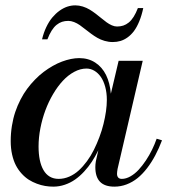

<svg xmlns="http://www.w3.org/2000/svg" viewBox="-20 -687 650 717"><path d="M235 -609Q222.2 -609 211.6 -605.5Q201 -602 191.2 -594.1Q181.4 -586.1 172.9 -572.7Q164.4 -559.2 157 -540H137Q142.9 -564.9 152.9 -585.8Q162.9 -606.8 175.2 -621.5Q187.5 -636.2 201.9 -646.7Q216.4 -657.1 231.2 -662.1Q246.1 -667 261 -667Q275.2 -667 289.2 -662.6Q303.1 -658.2 314.6 -651.3Q326.1 -644.4 337.2 -635.9Q348.2 -627.5 358.4 -619.1Q368.6 -610.6 378.1 -603.7Q387.6 -596.8 397.7 -592.4Q407.8 -588 417 -588Q429.8 -588 440.4 -591.5Q451 -595 460.8 -602.9Q470.6 -610.9 479.1 -624.3Q487.6 -637.8 495 -657H515Q509.1 -629.1 500.1 -607.4Q491.1 -585.6 480.4 -571.2Q469.6 -556.8 456.5 -547.4Q443.4 -538 429.8 -534Q416.2 -530 401 -530Q385.4 -530 370.4 -534.4Q355.5 -538.8 343.6 -545.7Q331.6 -552.6 320.2 -561.1Q308.8 -569.5 298.2 -577.9Q287.8 -586.4 277.8 -593.3Q267.8 -600.2 256.7 -604.6Q245.6 -609 235 -609ZM585 -163Q573.4 -132.4 559.7 -106.6Q546 -80.8 529.2 -58.9Q512.4 -37.1 493.8 -22Q475.1 -6.9 452.9 1.6Q430.8 10 407 10Q371.5 10 353.8 -7.9Q336 -25.9 336 -63Q336 -73 338 -85L347.2 -125.9Q336 -102.9 323.1 -83.2Q310.2 -63.6 294.1 -46.2Q278 -28.8 260.4 -16.5Q242.9 -4.2 221.9 2.9Q201 10 179 10Q163.6 10 148.4 7.4Q133.2 4.9 117.4 -1.1Q101.5 -7 87.4 -15.9Q73.4 -24.9 60.9 -38.6Q48.4 -52.2 39.4 -69.4Q30.5 -86.5 25.2 -109.8Q20 -133 20 -160Q20 -189.4 24.5 -217.2Q29 -245.1 37.1 -269.1Q45.2 -293 56.6 -315.1Q67.9 -337.2 81.6 -355.6Q95.2 -373.9 110.9 -389.9Q126.5 -406 143.1 -418.5Q159.8 -431 177 -440.8Q194.2 -450.6 211.4 -457Q228.5 -463.4 244.8 -466.7Q261.1 -470 276 -470Q310.1 -470 335.8 -453.2Q361.5 -436.5 376.1 -406.8Q390.6 -377 394 -337L423 -460H513L419 -56Q417 -44 417 -38Q417 -29.2 421.4 -24.1Q425.8 -19 435 -19Q450.6 -19 467 -28.3Q483.4 -37.6 497.5 -52.8Q511.6 -68 524.8 -87.8Q537.9 -107.5 547.9 -128.1Q557.9 -148.6 565 -169ZM379 -314Q379 -340.6 372.9 -362.9Q366.8 -385.2 356.4 -400Q346 -414.8 332.2 -422.9Q318.4 -431 303 -431Q280.1 -431 257.2 -418.7Q234.2 -406.4 214.8 -385.4Q195.2 -364.4 178.3 -335.7Q161.4 -307 149.5 -275.1Q137.6 -243.1 130.8 -208.1Q124 -173 124 -140Q124 -112 128.6 -89.8Q133.2 -67.6 142.4 -51.8Q151.5 -35.9 165.8 -27.4Q180.1 -19 199 -19Q219.2 -19 238.6 -27.4Q257.9 -35.8 274 -50.4Q290.1 -65.1 304.7 -84.9Q319.2 -104.6 330.6 -127.5Q342 -150.4 351.2 -175Q360.5 -199.6 366.5 -224.1Q372.5 -248.5 375.8 -271.4Q379 -294.4 379 -314Z"/></svg>

Font: Bodoni* 11
Style: Italic
Weight: 400
Italic angle: -13°
Version: Version 1.002